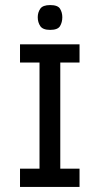

<svg xmlns="http://www.w3.org/2000/svg" viewBox="-20 -738 400 758"><path d="M136 -18V-545H218V-18ZM59 0V-72H294V0ZM59 -491V-563H294V-491ZM178 -620Q149 -620 139 -635Q129 -650 129 -670Q129 -689 139 -703.5Q149 -718 178 -718Q208 -718 217 -703.5Q226 -689 226 -670Q226 -650 217 -635Q208 -620 178 -620Z"/></svg>

Font: Darker Grotesque SemiBold
Style: Regular
Weight: 600
Designer: Gabriel Lam
Foundry: TypeRant
Version: Version 1.000;gftools[0.9.28]